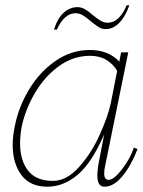

<svg xmlns="http://www.w3.org/2000/svg" viewBox="-20 -696 540 726"><path d="M273 -669Q287 -669 300.5 -661.5Q314 -654 331 -639Q349 -624 361.5 -617Q374 -610 387 -610Q431 -610 459 -676H469Q454 -633 431 -609.5Q408 -586 379 -586Q366 -586 355 -592.5Q344 -599 324 -615Q307 -630 293.5 -638Q280 -646 266 -646Q223 -646 195 -584H184Q198 -628 221.5 -648.5Q245 -669 273 -669ZM28 -149Q28 -181 36 -219Q50 -291 89.5 -357Q129 -423 189 -465Q249 -507 320 -507Q390 -507 431 -463L438 -498H465L378 -71Q374 -55 374 -40Q374 -16 391 -16Q411 -16 442.5 -57.5Q474 -99 486 -138L500 -132Q476 -70 443 -30Q410 10 375 10Q348 10 348 -32Q348 -57 357 -100L374 -188Q327 -80 273.5 -35Q220 10 159 10Q94 10 61 -34Q28 -78 28 -149ZM399 -306 423 -428Q409 -453 383 -469Q357 -485 321 -485Q257 -485 203 -446Q149 -407 112.5 -345Q76 -283 62 -217Q56 -184 56 -153Q56 -89 86.5 -50.5Q117 -12 180 -12Q232 -12 279 -64.5Q326 -117 357.5 -187.5Q389 -258 399 -306Z"/></svg>

Font: Trirong Thin
Style: Italic
Weight: 250
Italic angle: -12°
Designer: Katatrad Team
Foundry: CadsonDemak
Version: Version 1.001